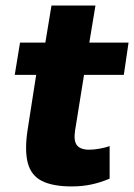

<svg xmlns="http://www.w3.org/2000/svg" viewBox="-20 -659 482 690"><path d="M238 11Q170 11 131 -8.5Q92 -28 80 -73Q68 -118 79 -191L110 -390H33L52 -506H143L165 -639H323L301 -506H442L425 -390H282L250 -191Q244 -153 256.5 -137Q269 -121 301 -121Q318 -121 339.5 -125Q361 -129 374 -134V-17Q341 -3 308 4Q275 11 238 11Z"/></svg>

Font: Nunito Sans 7pt Condensed Black
Style: Italic
Weight: 900
Width: 3
Italic angle: -9°
Designer: Vernon Adams
Foundry: Vernon Adams
Version: Version 3.101;gftools[0.9.27]